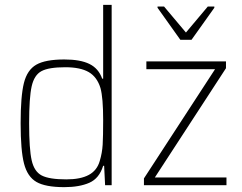

<svg xmlns="http://www.w3.org/2000/svg" viewBox="-20 -763 999 791"><path d="M65 -255Q65 -367 78.5 -421Q92 -475 129.5 -496.5Q167 -518 245 -518Q311 -518 348.5 -499.5Q386 -481 401 -439H405V-743H440V0H413L409 -80H405Q389 -28 348 -10Q307 8 245 8Q167 8 130 -13.5Q93 -35 79 -89Q65 -143 65 -255ZM391 -100Q401 -133 403 -167.5Q405 -202 405 -269Q405 -360 394 -400Q380 -446 345.5 -466Q311 -486 249 -486Q181 -486 151 -470Q121 -454 110.5 -407.5Q100 -361 100 -255Q100 -149 110.5 -102.5Q121 -56 152 -40Q183 -24 253 -24Q312 -24 346 -42.5Q380 -61 391 -100ZM573 0V-28L866 -478H583V-510H911V-482L618 -32H913V0ZM723 -599 629 -731V-736H656L746 -629L836 -736H863V-731L769 -599Z"/></svg>

Font: Saira Semi Condensed Thin
Style: Regular
Weight: 100
Width: 4
Designer: Hector Gatti with collaboration of the Omnibus-Type team
Foundry: Omnibus-Type
Version: Version 1.001; ttfautohint (v1.8)